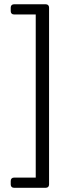

<svg xmlns="http://www.w3.org/2000/svg" viewBox="-20 -728 344 900"><path d="M30.3 120.1V136.7C30.3 146.5 36.1 152.3 45.9 152.3H194.3C204.1 152.3 210 146.5 210 136.7V-692.4C210 -702.1 204.1 -708 194.3 -708H45.9C36.1 -708 30.3 -702.1 30.3 -692.4V-675.8C30.3 -666 36.1 -660.2 45.9 -660.2H147.5V104.5H45.9C36.1 104.5 30.3 110.4 30.3 120.1Z"/></svg>

Font: Ed Sans Neue
Style: Regular
Weight: 400
Designer: Stephen Hutchings
Version: Version 1.004;PS 001.004;hotconv 1.0.88;makeotf.lib2.5.64775